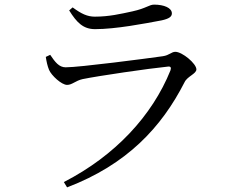

<svg xmlns="http://www.w3.org/2000/svg" viewBox="-20 -764 1040 830"><path d="M178 -518C181 -498 185 -479 192 -462C202 -438 246 -397 270 -397C292 -397 306 -415 337 -422C405 -436 624 -468 705 -476C718 -478 721 -472 717 -460C638 -264 478 -91 256 23L270 46C529 -53 678 -213 778 -409C790 -434 829 -445 829 -464C829 -489 768 -540 738 -540C721 -540 712 -525 684 -521C614 -511 323 -473 264 -473C235 -473 218 -496 197 -527ZM679 -676C711 -683 723 -692 723 -706C723 -730 689 -744 646 -744C625 -744 612 -728 553 -715C502 -704 452 -692 390 -692C358 -692 332 -704 294 -732L279 -719C312 -666 340 -638 391 -638C480 -638 605 -662 679 -676Z"/></svg>

Font: Source Han Serif KR
Style: Regular
Weight: 400
Designer: Ryoko NISHIZUKA 西塚涼子 (kana & ideographs); Frank Grießhammer (Latin, Greek & Cyrillic); Wenlong ZHANG 张文龙 (bopomofo); San
Foundry: Adobe
Version: Version 2.001;hotconv 1.1.0;makeotfexe 2.6.0